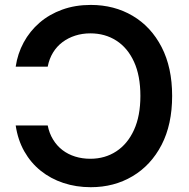

<svg xmlns="http://www.w3.org/2000/svg" viewBox="-20 -758 775 788"><path d="M352.5 -737.8Q448.7 -737.8 524.4 -693.1Q600.1 -648.4 643.3 -564.7Q686.5 -481 686.5 -364.3Q686.5 -247.1 643.1 -163.3Q599.6 -79.6 523.9 -34.7Q448.2 10.3 352.5 10.3Q292.5 10.3 240.2 -7.1Q188 -24.4 147.2 -57.1Q106.4 -89.8 79.8 -136.7Q53.2 -183.6 44.4 -243.2H175.8Q182.1 -210.9 197.8 -185.3Q213.4 -159.7 236.3 -142.1Q259.3 -124.5 288.3 -115.5Q317.4 -106.4 350.6 -106.4Q411.1 -106.4 457.5 -137Q503.9 -167.5 530 -224.9Q556.2 -282.2 556.2 -364.3Q556.2 -447.3 530 -504.4Q503.9 -561.5 457.5 -591.3Q411.1 -621.1 350.6 -621.1Q317.9 -621.1 288.8 -611.8Q259.8 -602.5 236.6 -585.2Q213.4 -567.9 197.8 -542.5Q182.1 -517.1 175.8 -484.4H44.4Q52.2 -537.6 77.1 -583.7Q102.1 -629.9 142.1 -664.6Q182.1 -699.2 235.4 -718.5Q288.6 -737.8 352.5 -737.8Z"/></svg>

Font: Inter 17pt SemiBold
Style: Regular
Weight: 600
Version: Version 4.001;git-66647c0bb